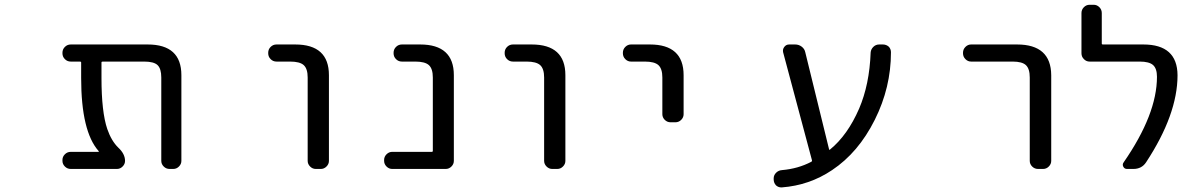

<svg xmlns="http://www.w3.org/2000/svg" viewBox="-20 -735 5040 812"><path d="M747.1 -54.7Q747.1 -41 736.8 -30.8Q726.6 -20.5 712.9 -20.5H697.3Q682.6 -20.5 672.4 -30.8Q662.1 -41 662.1 -54.7V-407.2Q662.1 -444.3 646.5 -459.5Q630.9 -474.6 589.8 -474.6H414.1Q409.2 -474.6 409.2 -470.7V-405.3Q409.2 -261.7 433.6 -189.5Q451.2 -138.7 480.5 -110.4Q508.8 -84 508.8 -54.7Q508.8 -41 498.5 -30.8Q488.3 -20.5 474.6 -20.5H279.3Q264.6 -20.5 254.4 -30.8Q244.1 -41 244.1 -54.7V-58.6Q244.1 -72.3 254.4 -82.5Q264.6 -92.8 279.3 -92.8H396.5Q397.5 -92.8 397.9 -93.8Q398.4 -94.7 397.5 -95.7Q323.2 -178.7 323.2 -405.3V-470.7Q323.2 -474.6 318.4 -474.6H279.3Q264.6 -474.6 254.4 -484.9Q244.1 -495.1 244.1 -509.8V-511.7Q244.1 -526.4 254.4 -536.6Q264.6 -546.9 279.3 -546.9H604.5Q747.1 -546.9 747.1 -417Z M1149.4 -474.6Q1134.8 -474.6 1124.5 -484.9Q1114.3 -495.1 1114.3 -509.8V-511.7Q1114.3 -526.4 1124.5 -536.6Q1134.8 -546.9 1149.4 -546.9H1228.5Q1371.1 -546.9 1371.1 -417V-54.7Q1371.1 -41 1360.8 -30.8Q1350.6 -20.5 1336.9 -20.5H1315.4Q1301.8 -20.5 1291.5 -30.8Q1281.2 -41 1281.2 -54.7V-407.2Q1281.2 -444.3 1264.6 -459.5Q1248 -474.6 1207 -474.6Z M1810.5 -407.2Q1810.5 -444.3 1793.9 -459.5Q1777.3 -474.6 1736.3 -474.6H1679.7Q1665 -474.6 1654.8 -484.9Q1644.5 -495.1 1644.5 -509.8V-511.7Q1644.5 -526.4 1654.8 -536.6Q1665 -546.9 1679.7 -546.9H1756.8Q1899.4 -546.9 1899.4 -417V-54.7Q1899.4 -41 1889.2 -30.8Q1878.9 -20.5 1865.2 -20.5H1638.7Q1625 -20.5 1614.7 -30.8Q1604.5 -41 1604.5 -54.7V-58.6Q1604.5 -72.3 1614.7 -82.5Q1625 -92.8 1638.7 -92.8H1806.6Q1810.5 -92.8 1810.5 -97.7Z M2149.4 -474.6Q2134.8 -474.6 2124.5 -484.9Q2114.3 -495.1 2114.3 -509.8V-511.7Q2114.3 -526.4 2124.5 -536.6Q2134.8 -546.9 2149.4 -546.9H2228.5Q2371.1 -546.9 2371.1 -417V-54.7Q2371.1 -41 2360.8 -30.8Q2350.6 -20.5 2336.9 -20.5H2315.4Q2301.8 -20.5 2291.5 -30.8Q2281.2 -41 2281.2 -54.7V-407.2Q2281.2 -444.3 2264.6 -459.5Q2248 -474.6 2207 -474.6Z M2648.4 -474.6Q2634.8 -474.6 2624.5 -484.9Q2614.3 -495.1 2614.3 -509.8V-511.7Q2614.3 -526.4 2624.5 -536.6Q2634.8 -546.9 2648.4 -546.9H2728.5Q2871.1 -546.9 2871.1 -417V-252Q2871.1 -238.3 2860.8 -228Q2850.6 -217.8 2835.9 -217.8H2816.4Q2801.8 -217.8 2791.5 -228Q2781.2 -238.3 2781.2 -252V-407.2Q2781.2 -444.3 2764.6 -459.5Q2748 -474.6 2707 -474.6Z M3486.3 -103.5Q3487.3 -99.6 3490.2 -102.5Q3564.5 -163.1 3613.3 -275.4Q3657.2 -377.9 3662.1 -512.7Q3663.1 -526.4 3673.3 -536.6Q3683.6 -546.9 3698.2 -546.9H3713.9Q3728.5 -546.9 3739.3 -537.1Q3748 -527.3 3748 -513.7Q3748 -365.2 3679.7 -228.5Q3610.4 -89.8 3499 -15.6Q3403.3 48.8 3286.1 57.6Q3285.2 57.6 3284.2 57.6Q3271.5 57.6 3261.7 48.8Q3252 38.1 3252 23.4V19.5Q3252 5.9 3262.2 -4.4Q3272.5 -14.6 3287.1 -15.6Q3355.5 -21.5 3411.1 -50.8Q3415 -52.7 3414.1 -56.6L3292 -513.7Q3289.1 -526.4 3296.9 -536.6Q3304.7 -546.9 3317.4 -546.9H3342.8Q3358.4 -546.9 3370.6 -537.6Q3382.8 -528.3 3385.7 -513.7Z M4086.9 -474.6Q4073.2 -474.6 4063 -484.9Q4052.7 -495.1 4052.7 -509.8V-511.7Q4052.7 -526.4 4063 -536.6Q4073.2 -546.9 4086.9 -546.9H4281.2Q4424.8 -546.9 4425.8 -417V-54.7Q4425.8 -41 4415.5 -30.8Q4405.3 -20.5 4391.6 -20.5H4370.1Q4355.5 -20.5 4345.2 -30.8Q4335 -41 4335 -54.7V-407.2Q4335 -444.3 4318.8 -459.5Q4302.7 -474.6 4262.7 -474.6Z M4815.4 -546.9Q4959 -546.9 4960 -417Q4960 -251 4827.1 -48.8Q4808.6 -20.5 4773.4 -20.5H4746.1Q4735.4 -20.5 4730.5 -30.3Q4725.6 -40 4732.4 -48.8Q4873 -252 4873 -410.2Q4873 -445.3 4856.4 -460Q4839.8 -474.6 4799.8 -474.6H4587.9Q4574.2 -474.6 4564 -484.9Q4553.7 -495.1 4553.7 -509.8V-679.7Q4553.7 -694.3 4564 -704.6Q4574.2 -714.8 4587.9 -714.8H4605.5Q4619.1 -714.8 4629.4 -704.6Q4639.6 -694.3 4639.6 -679.7V-550.8Q4639.6 -546.9 4644.5 -546.9Z"/></svg>

Font: Rounded-L Mgen+ 2m regular
Style: Regular
Weight: 400
Designer: [Source Han Sans]
Ryoko NISHIZUKA  (kana & ideographs); Paul D. Hunt (Latin, Greek & Cyrillic); Wenlong ZHANG  (bopomofo
Version: Version 1.059.20150602